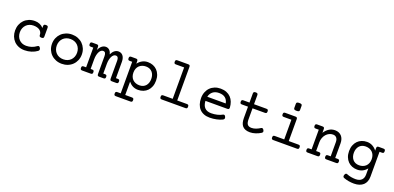

<svg xmlns="http://www.w3.org/2000/svg" viewBox="7 -1691 5983 2918"><g transform="rotate(20 2998.0 -232.0)"><path d="M439 -288.6Q439 -310.5 430.2 -329.1Q421.4 -347.7 404.1 -361.1Q386.7 -374.5 361.3 -382.1Q335.9 -389.6 302.2 -389.6Q266.6 -389.6 236.6 -377.4Q206.5 -365.2 185.1 -343.3Q163.6 -321.3 151.4 -291.3Q139.2 -261.2 139.2 -225.6Q139.2 -189.9 150.4 -159.9Q161.6 -129.9 182.4 -107.9Q203.1 -85.9 232.4 -73.7Q261.7 -61.5 297.4 -61.5Q342.3 -61.5 384.3 -75.2Q426.3 -88.9 461.4 -115.7Q474.1 -125.5 485.4 -123Q496.6 -120.6 506.8 -103.5Q515.1 -90.3 513.9 -76.2Q512.7 -62 498.5 -51.8Q459 -22.5 406.2 -5.9Q353.5 10.7 297.4 10.7Q243.7 10.7 200.2 -7.1Q156.7 -24.9 126 -56.6Q95.2 -88.4 78.6 -131.6Q62 -174.8 62 -225.6Q62 -276.4 79.1 -319.6Q96.2 -362.8 127.2 -394.5Q158.2 -426.3 201.4 -444.1Q244.6 -461.9 297.4 -461.9Q341.8 -461.9 377.9 -446Q414.1 -430.2 439 -400.9V-430.2Q439 -447.3 447 -454.6Q455.1 -461.9 475.6 -461.9Q496.1 -461.9 504.2 -454.6Q512.2 -447.3 512.2 -430.2V-288.6Q512.2 -271.5 504.2 -264.2Q496.1 -256.8 475.6 -256.8Q455.1 -256.8 447 -264.2Q439 -271.5 439 -288.6Z M658.2 -225.6Q658.2 -277.3 676.5 -320.6Q694.8 -363.8 727.1 -395.3Q759.3 -426.8 803.5 -444.3Q847.7 -461.9 899.4 -461.9Q951.2 -461.9 995.4 -444.3Q1039.6 -426.8 1071.8 -395.3Q1104 -363.8 1122.3 -320.6Q1140.6 -277.3 1140.6 -225.6Q1140.6 -173.8 1122.3 -130.6Q1104 -87.4 1071.8 -55.9Q1039.6 -24.4 995.4 -6.8Q951.2 10.7 899.4 10.7Q847.7 10.7 803.5 -6.8Q759.3 -24.4 727.1 -55.9Q694.8 -87.4 676.5 -130.6Q658.2 -173.8 658.2 -225.6ZM735.4 -225.6Q735.4 -189.9 747.3 -159.9Q759.3 -129.9 780.8 -107.9Q802.2 -85.9 832.5 -73.7Q862.8 -61.5 899.4 -61.5Q936 -61.5 966.3 -73.7Q996.6 -85.9 1018.1 -107.9Q1039.6 -129.9 1051.5 -159.9Q1063.5 -189.9 1063.5 -225.6Q1063.5 -261.2 1051.5 -291.3Q1039.6 -321.3 1018.1 -343.3Q996.6 -365.2 966.3 -377.4Q936 -389.6 899.4 -389.6Q862.8 -389.6 832.5 -377.4Q802.2 -365.2 780.8 -343.3Q759.3 -321.3 747.3 -291.3Q735.4 -261.2 735.4 -225.6Z M1331.5 -369.6Q1353 -417 1382.3 -439.5Q1411.6 -461.9 1445.3 -461.9Q1461.4 -461.9 1475.8 -456.5Q1490.2 -451.2 1502.4 -440.2Q1514.6 -429.2 1523.7 -412.6Q1532.7 -396 1537.1 -373.5Q1559.1 -418.5 1587.4 -440.2Q1615.7 -461.9 1649.4 -461.9Q1670.4 -461.9 1688.7 -454.1Q1707 -446.3 1720.7 -430.2Q1734.4 -414.1 1742.4 -389.4Q1750.5 -364.7 1750.5 -331.1V-66.4H1780.8Q1797.4 -66.4 1804.4 -59.1Q1811.5 -51.8 1811.5 -33.2Q1811.5 -14.6 1804.4 -7.3Q1797.4 0 1780.8 0H1708Q1691.4 0 1684.3 -7.3Q1677.2 -14.6 1677.2 -33.2V-322.3Q1677.2 -355 1666.5 -372.3Q1655.8 -389.6 1630.9 -389.6Q1613.3 -389.6 1597.9 -377.4Q1582.5 -365.2 1571 -343.3Q1559.6 -321.3 1552.7 -290.8Q1545.9 -260.3 1545.9 -223.1V-66.4H1573.7Q1590.3 -66.4 1597.4 -59.1Q1604.5 -51.8 1604.5 -33.2Q1604.5 -14.6 1597.4 -7.3Q1590.3 0 1573.7 0H1503.4Q1486.8 0 1479.7 -7.3Q1472.7 -14.6 1472.7 -33.2V-322.3Q1472.7 -355 1461.9 -372.3Q1451.2 -389.6 1426.3 -389.6Q1408.7 -389.6 1393.3 -377.4Q1377.9 -365.2 1366.5 -343.3Q1355 -321.3 1348.1 -290.8Q1341.3 -260.3 1341.3 -223.1V-66.4H1366.7Q1383.3 -66.4 1390.4 -59.1Q1397.5 -51.8 1397.5 -33.2Q1397.5 -14.6 1390.4 -7.3Q1383.3 0 1366.7 0H1228Q1211.4 0 1204.3 -7.3Q1197.3 -14.6 1197.3 -33.2Q1197.3 -51.8 1204.3 -59.1Q1211.4 -66.4 1228 -66.4H1268.1V-384.8H1228Q1211.4 -384.8 1204.3 -392.1Q1197.3 -399.4 1197.3 -418Q1197.3 -436.5 1204.3 -443.8Q1211.4 -451.2 1228 -451.2H1300.8Q1317.4 -451.2 1324.5 -443.8Q1331.5 -436.5 1331.5 -418Z M1897.5 -384.8H1857.4Q1840.8 -384.8 1833.7 -392.1Q1826.7 -399.4 1826.7 -418Q1826.7 -436.5 1833.7 -443.8Q1840.8 -451.2 1857.4 -451.2H1935.1Q1951.7 -451.2 1958.7 -443.8Q1965.8 -436.5 1965.8 -418V-378.9Q1996.1 -418.5 2036.4 -440.2Q2076.7 -461.9 2125.5 -461.9Q2170.9 -461.9 2209.5 -446.5Q2248 -431.2 2276.1 -402.3Q2304.2 -373.5 2320.3 -332Q2336.4 -290.5 2336.4 -237.8Q2336.4 -185.1 2320.3 -143.6Q2304.2 -102.1 2276.1 -73.2Q2248 -44.4 2209.5 -29.1Q2170.9 -13.7 2125.5 -13.7Q2076.7 -13.7 2038.3 -33.4Q2000 -53.2 1970.7 -89.8V125.5H2079.1Q2095.7 125.5 2102.8 132.8Q2109.9 140.1 2109.9 158.7Q2109.9 177.2 2102.8 184.6Q2095.7 191.9 2079.1 191.9H1842.8Q1826.2 191.9 1819.1 184.6Q1812 177.2 1812 158.7Q1812 140.1 1819.1 132.8Q1826.2 125.5 1842.8 125.5H1897.5ZM1970.7 -237.8Q1970.7 -201.7 1981.9 -173.3Q1993.2 -145 2013.2 -125.7Q2033.2 -106.4 2060.8 -96.2Q2088.4 -85.9 2120.6 -85.9Q2153.8 -85.9 2179.7 -97.2Q2205.6 -108.4 2223.1 -128.7Q2240.7 -148.9 2250 -176.8Q2259.3 -204.6 2259.3 -237.8Q2259.3 -271 2250 -298.8Q2240.7 -326.7 2223.1 -346.9Q2205.6 -367.2 2179.7 -378.4Q2153.8 -389.6 2120.6 -389.6Q2088.4 -389.6 2060.8 -379.4Q2033.2 -369.1 2013.2 -349.9Q1993.2 -330.6 1981.9 -302.2Q1970.7 -273.9 1970.7 -237.8Z M2668.5 -574.2H2535.2Q2518.6 -574.2 2511.5 -581.5Q2504.4 -588.9 2504.4 -607.4Q2504.4 -626 2511.5 -633.3Q2518.6 -640.6 2535.2 -640.6H2710.9Q2727.5 -640.6 2734.6 -633.3Q2741.7 -626 2741.7 -607.4V-66.4H2898.4Q2915 -66.4 2922.1 -59.1Q2929.2 -51.8 2929.2 -33.2Q2929.2 -14.6 2922.1 -7.3Q2915 0 2898.4 0H2515.6Q2499 0 2491.9 -7.3Q2484.9 -14.6 2484.9 -33.2Q2484.9 -51.8 2491.9 -59.1Q2499 -66.4 2515.6 -66.4H2668.5Z M3146.5 -207.5Q3150.4 -133.8 3187.3 -96.9Q3224.1 -60.1 3292.5 -60.1Q3341.8 -60.1 3388.2 -71.3Q3434.6 -82.5 3468.3 -102.1Q3483.9 -110.8 3494.4 -103.5Q3504.9 -96.2 3511.2 -80.6Q3518.1 -64.9 3514.2 -52.5Q3510.3 -40 3494.1 -31.7Q3475.1 -22.5 3451.9 -14.6Q3428.7 -6.8 3402.6 -1.2Q3376.5 4.4 3348.6 7.6Q3320.8 10.7 3292.5 10.7Q3238.8 10.7 3197.3 -5.6Q3155.8 -22 3127.4 -52.5Q3099.1 -83 3084.2 -126.7Q3069.3 -170.4 3069.3 -225.6Q3069.3 -278.8 3086.7 -322.5Q3104 -366.2 3134.8 -397.2Q3165.5 -428.2 3208.3 -445.1Q3251 -461.9 3302.2 -461.9Q3356.4 -461.9 3397.9 -445.1Q3439.5 -428.2 3468 -398.4Q3496.6 -368.7 3512.2 -327.6Q3527.8 -286.6 3530.8 -237.8Q3530.8 -221.2 3523.7 -214.4Q3516.6 -207.5 3500 -207.5ZM3302.2 -391.1Q3241.2 -391.1 3202.4 -360.6Q3163.6 -330.1 3151.4 -275.9H3449.7Q3439.5 -331.1 3403.3 -361.1Q3367.2 -391.1 3302.2 -391.1Z M3784.7 -412.1V-558.6Q3784.7 -575.7 3792.7 -583Q3800.8 -590.3 3821.3 -590.3Q3841.8 -590.3 3849.9 -583Q3857.9 -575.7 3857.9 -558.6V-412.1H4058.6Q4075.2 -412.1 4082.3 -404.8Q4089.4 -397.5 4089.4 -378.9Q4089.4 -360.4 4082.3 -353Q4075.2 -345.7 4058.6 -345.7H3857.9V-168Q3857.9 -141.1 3862.3 -120.8Q3866.7 -100.6 3876.7 -87.2Q3886.7 -73.7 3903.3 -67.1Q3919.9 -60.5 3944.3 -60.5Q3978.5 -60.5 4014.6 -74.2Q4050.8 -87.9 4083 -108.9Q4094.2 -116.2 4105.7 -112.5Q4117.2 -108.9 4126.5 -91.3Q4135.7 -73.7 4132.3 -62.7Q4128.9 -51.8 4116.7 -43.9Q4098.1 -32.2 4076.9 -22.2Q4055.7 -12.2 4033.2 -4.9Q4010.7 2.4 3988 6.6Q3965.3 10.7 3944.3 10.7Q3901.9 10.7 3871.6 -0.5Q3841.3 -11.7 3822 -33.4Q3802.7 -55.2 3793.7 -87.4Q3784.7 -119.6 3784.7 -161.6V-345.7H3685.5Q3668.9 -345.7 3661.9 -353Q3654.8 -360.4 3654.8 -378.9Q3654.8 -397.5 3661.9 -404.8Q3668.9 -412.1 3685.5 -412.1Z M4472.2 -384.8H4348.6Q4332 -384.8 4325 -392.1Q4317.9 -399.4 4317.9 -418Q4317.9 -436.5 4325 -443.8Q4332 -451.2 4348.6 -451.2H4514.6Q4531.2 -451.2 4538.3 -443.8Q4545.4 -436.5 4545.4 -418V-66.4H4702.1Q4718.8 -66.4 4725.8 -59.1Q4732.9 -51.8 4732.9 -33.2Q4732.9 -14.6 4725.8 -7.3Q4718.8 0 4702.1 0H4319.3Q4302.7 0 4295.7 -7.3Q4288.6 -14.6 4288.6 -33.2Q4288.6 -51.8 4295.7 -59.1Q4302.7 -66.4 4319.3 -66.4H4472.2ZM4545.4 -570.3Q4545.4 -553.2 4536.1 -545.9Q4526.9 -538.6 4499 -538.6Q4471.2 -538.6 4461.9 -545.9Q4452.6 -553.2 4452.6 -570.3V-633.8Q4452.6 -650.9 4461.9 -658.2Q4471.2 -665.5 4499 -665.5Q4526.9 -665.5 4536.1 -658.2Q4545.4 -650.9 4545.4 -633.8Z M4915 -384.8H4865.2Q4848.6 -384.8 4841.6 -392.1Q4834.5 -399.4 4834.5 -418Q4834.5 -436.5 4841.6 -443.8Q4848.6 -451.2 4865.2 -451.2H4952.6Q4969.2 -451.2 4976.3 -443.8Q4983.4 -436.5 4983.4 -418V-359.4Q5015.6 -409.7 5058.6 -435.8Q5101.6 -461.9 5151.9 -461.9Q5185.5 -461.9 5212.4 -450.7Q5239.3 -439.5 5258.1 -418.9Q5276.9 -398.4 5286.9 -368.9Q5296.9 -339.4 5296.9 -302.7V-66.4H5336.9Q5353.5 -66.4 5360.6 -59.1Q5367.7 -51.8 5367.7 -33.2Q5367.7 -14.6 5360.6 -7.3Q5353.5 0 5336.9 0H5178.7Q5162.1 0 5155 -7.3Q5147.9 -14.6 5147.9 -33.2Q5147.9 -51.8 5155 -59.1Q5162.1 -66.4 5178.7 -66.4H5223.6V-295.4Q5223.6 -316.4 5218.8 -333.7Q5213.9 -351.1 5204.1 -363.5Q5194.3 -376 5179.4 -382.8Q5164.6 -389.6 5144.5 -389.6Q5113.3 -389.6 5085 -376Q5056.6 -362.3 5035.2 -337.9Q5013.7 -313.5 5001 -279.8Q4988.3 -246.1 4988.3 -206.1V-66.4H5033.2Q5049.8 -66.4 5056.9 -59.1Q5064 -51.8 5064 -33.2Q5064 -14.6 5056.9 -7.3Q5049.8 0 5033.2 0H4875Q4858.4 0 4851.3 -7.3Q4844.2 -14.6 4844.2 -33.2Q4844.2 -51.8 4851.3 -59.1Q4858.4 -66.4 4875 -66.4H4915Z M5824.2 -237.8Q5824.2 -273.9 5813 -302.2Q5801.8 -330.6 5781.7 -349.9Q5761.7 -369.1 5734.1 -379.4Q5706.5 -389.6 5674.3 -389.6Q5641.1 -389.6 5615.2 -378.4Q5589.4 -367.2 5571.8 -346.9Q5554.2 -326.7 5544.9 -298.8Q5535.6 -271 5535.6 -237.8Q5535.6 -204.6 5544.9 -176.8Q5554.2 -148.9 5571.8 -128.7Q5589.4 -108.4 5615.2 -97.2Q5641.1 -85.9 5674.3 -85.9Q5706.5 -85.9 5734.1 -96.2Q5761.7 -106.4 5781.7 -125.7Q5801.8 -145 5813 -173.3Q5824.2 -201.7 5824.2 -237.8ZM5552.2 103Q5585.9 117.2 5623 123.8Q5660.2 130.4 5695.8 130.4Q5728.5 130.4 5752.7 121.8Q5776.9 113.3 5792.7 97.4Q5808.6 81.5 5816.4 59.6Q5824.2 37.6 5824.2 10.7V-89.8Q5794.9 -53.2 5756.6 -33.4Q5718.3 -13.7 5669.4 -13.7Q5624 -13.7 5585.4 -29.1Q5546.9 -44.4 5518.8 -73.2Q5490.7 -102.1 5474.6 -143.6Q5458.5 -185.1 5458.5 -237.8Q5458.5 -290.5 5474.6 -332Q5490.7 -373.5 5518.8 -402.3Q5546.9 -431.2 5585.4 -446.5Q5624 -461.9 5669.4 -461.9Q5718.3 -461.9 5758.5 -440.2Q5798.8 -418.5 5829.1 -378.9V-418Q5829.1 -436.5 5836.2 -443.8Q5843.3 -451.2 5859.9 -451.2H5937.5Q5954.1 -451.2 5961.2 -443.8Q5968.3 -436.5 5968.3 -418Q5968.3 -399.4 5961.2 -392.1Q5954.1 -384.8 5937.5 -384.8H5897.5V17.1Q5897.5 61 5884 95.5Q5870.6 129.9 5844.7 153.6Q5818.8 177.2 5781.2 189.9Q5743.7 202.6 5695.8 202.6Q5653.3 202.6 5610.4 195.3Q5567.4 188 5528.8 173.3Q5515.6 168 5511.5 157.2Q5507.3 146.5 5513.7 127.9Q5520 109.4 5530 103.5Q5540 97.7 5552.2 103Z"/></g></svg>

Font: Courier Prime
Style: Regular
Weight: 400
Designer: Alan Dague-Greene
Foundry: Quote-Unquote Apps
Version: Version 1.203